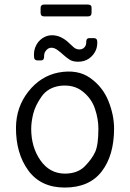

<svg xmlns="http://www.w3.org/2000/svg" viewBox="-20 -822 579 857"><path d="M268.7 15.2Q162.2 15 106.5 -60.9Q50.8 -136.8 51.3 -252.7Q52.2 -344.3 106.5 -413.2Q160.8 -482.2 240.8 -498.2Q326.2 -514 382.4 -474.1Q438.7 -434.2 463.9 -371.2Q489.2 -308.3 489.2 -247.7Q489 -128.2 433.8 -56.5Q378.5 15.2 268.7 15.2ZM268.7 -47Q326.3 -47 358.5 -79.8Q390.7 -112.5 404.9 -144Q419.2 -175.5 419.2 -248Q419.2 -291 403.7 -337.1Q388.2 -383.2 348.2 -414.4Q308.3 -445.7 248.7 -439Q194 -431.5 165.6 -391.1Q137.2 -350.7 128.2 -313.7Q119.3 -276.7 119.3 -247Q119.3 -165.5 160.2 -106.7Q201 -47.8 268.7 -47ZM328.5 -546.5Q305 -546.5 290.8 -555.7Q276.5 -564.8 263.3 -576.9Q250.2 -589 236.3 -599Q222.5 -609 209 -609Q193.5 -609 182.7 -592.8Q176.2 -583.8 176.8 -567.2Q175.8 -552.5 164.2 -552.5H146.7Q132.5 -552.5 132 -567.8Q130 -592.5 137.8 -611.7Q147.8 -636.7 168.3 -650.7Q188.8 -664.7 211.2 -664.7Q233.7 -664.7 252.2 -655.5Q270.7 -646.3 284 -633.8Q297.3 -621.3 308.5 -611.3Q319.7 -601.3 335 -601.3Q351.5 -601.3 360.5 -615.5Q365.5 -624.3 365 -637.5Q365.7 -651.5 377.8 -651.8H399.2Q413.7 -651.8 414 -636.8Q415.3 -616.3 408.2 -598.8Q397.7 -574.8 377.3 -560.7Q357 -546.5 328.5 -546.5ZM161.2 -765.3V-786.7Q161.2 -801.7 177.3 -801.7H371.8Q388.7 -801.7 388.7 -788.2V-765.5Q388.7 -748.8 372.5 -748.8H176.5Q161.2 -748.8 161.2 -765.3Z"/></svg>

Font: Vivano Light
Style: Regular
Weight: 300
Designer: Joe Prince, Josias Burgherr
Version: Version 2.064;September 19, 2022;FontCreator 14.0.0.2877 64-